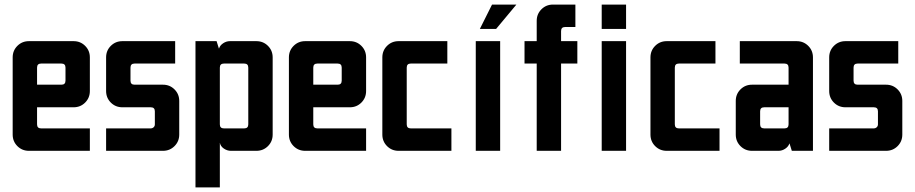

<svg xmlns="http://www.w3.org/2000/svg" viewBox="-20 -663 4022 844"><path d="M250 -383.6H160.7Q142.9 -383.6 142.9 -365.7V-290.7H250Q267.9 -290.7 267.9 -308.6V-365.7Q267.9 -383.6 250 -383.6ZM107.1 -482.1H303.6Q333.6 -482.1 354.3 -461.4Q375 -440.7 375 -410.7V-262.9Q375 -232.9 354.3 -212.1Q333.6 -191.4 303.6 -191.4H142.9V-116.4Q142.9 -98.6 160.7 -98.6H375V0H107.1Q77.1 0 56.4 -20.7Q35.7 -41.4 35.7 -71.4V-410.7Q35.7 -440.7 56.4 -461.4Q77.1 -482.1 107.1 -482.1Z M517.9 -482.1H750V-383.6H571.4Q553.6 -383.6 553.6 -365.7V-308.6Q553.6 -290.7 571.4 -290.7H696.4Q726.4 -290.7 747.1 -270Q767.9 -249.3 767.9 -219.3V-71.4Q767.9 -41.4 747.1 -20.7Q726.4 0 696.4 0H446.4V-98.6H642.1Q650 -98.6 655.4 -103.6Q660.7 -108.6 660.7 -116.4V-173.6Q660.7 -191.4 642.9 -191.4H517.9Q487.9 -191.4 467.1 -212.1Q446.4 -232.9 446.4 -262.9V-410.7Q446.4 -440.7 467.1 -461.4Q487.9 -482.1 517.9 -482.1Z M1053.6 -383.6H964.3Q946.4 -383.6 946.4 -365.7V-116.4Q946.4 -98.6 964.3 -98.6H1053.6Q1071.4 -98.6 1071.4 -116.4V-365.7Q1071.4 -383.6 1053.6 -383.6ZM839.3 -482.1H932.1L942.1 -450H942.9Q947.1 -463.6 961.1 -472.9Q975 -482.1 990.7 -482.1H1107.1Q1137.1 -482.1 1157.9 -461.4Q1178.6 -440.7 1178.6 -410.7V-71.4Q1178.6 -41.4 1157.9 -20.7Q1137.1 0 1107.1 0H995Q978.6 0 963.9 -10Q949.3 -20 946.4 -35.7V160.7H839.3Z M1464.3 -383.6H1375Q1357.1 -383.6 1357.1 -365.7V-290.7H1464.3Q1482.1 -290.7 1482.1 -308.6V-365.7Q1482.1 -383.6 1464.3 -383.6ZM1321.4 -482.1H1517.9Q1547.9 -482.1 1568.6 -461.4Q1589.3 -440.7 1589.3 -410.7V-262.9Q1589.3 -232.9 1568.6 -212.1Q1547.9 -191.4 1517.9 -191.4H1357.1V-116.4Q1357.1 -98.6 1375 -98.6H1589.3V0H1321.4Q1291.4 0 1270.7 -20.7Q1250 -41.4 1250 -71.4V-410.7Q1250 -440.7 1270.7 -461.4Q1291.4 -482.1 1321.4 -482.1Z M1732.1 -482.1H1946.4V-383.6H1785.7Q1767.9 -383.6 1767.9 -365.7V-116.4Q1767.9 -98.6 1785.7 -98.6H1964.3V0H1732.1Q1702.1 0 1681.4 -20.7Q1660.7 -41.4 1660.7 -71.4V-410.7Q1660.7 -440.7 1681.4 -461.4Q1702.1 -482.1 1732.1 -482.1Z M2142.9 -642.9H2250L2160.7 -535.7H2089.3ZM2071.4 -482.1H2178.6V0H2071.4Z M2410.7 -642.9H2509.3V-544.3H2464.3Q2446.4 -544.3 2446.4 -526.4V-482.1H2517.9V-383.6H2446.4V0H2339.3V-383.6H2285.7V-482.1H2339.3V-571.4Q2339.3 -601.4 2360 -622.1Q2380.7 -642.9 2410.7 -642.9Z M2625 -642.9H2732.1V-535.7H2625ZM2625 -482.1H2732.1V0H2625Z M2910.7 -482.1H3125V-383.6H2964.3Q2946.4 -383.6 2946.4 -365.7V-116.4Q2946.4 -98.6 2964.3 -98.6H3142.9V0H2910.7Q2880.7 0 2860 -20.7Q2839.3 -41.4 2839.3 -71.4V-410.7Q2839.3 -440.7 2860 -461.4Q2880.7 -482.1 2910.7 -482.1Z M3446.4 -191.4H3339.3Q3321.4 -191.4 3321.4 -173.6V-116.4Q3321.4 -98.6 3339.3 -98.6H3428.6Q3446.4 -98.6 3446.4 -116.4ZM3232.1 -482.1H3482.1Q3512.1 -482.1 3532.9 -461.4Q3553.6 -440.7 3553.6 -410.7V0H3460.7L3450.7 -32.1H3450Q3445.7 -18.6 3431.8 -9.3Q3417.9 0 3402.1 0H3285.7Q3255.7 0 3235 -20.7Q3214.3 -41.4 3214.3 -71.4V-219.3Q3214.3 -249.3 3235 -270Q3255.7 -290.7 3285.7 -290.7H3446.4V-365.7Q3446.4 -383.6 3428.6 -383.6H3232.1Z M3696.4 -482.1H3928.6V-383.6H3750Q3732.1 -383.6 3732.1 -365.7V-308.6Q3732.1 -290.7 3750 -290.7H3875Q3905 -290.7 3925.7 -270Q3946.4 -249.3 3946.4 -219.3V-71.4Q3946.4 -41.4 3925.7 -20.7Q3905 0 3875 0H3625V-98.6H3820.7Q3828.6 -98.6 3833.9 -103.6Q3839.3 -108.6 3839.3 -116.4V-173.6Q3839.3 -191.4 3821.4 -191.4H3696.4Q3666.4 -191.4 3645.7 -212.1Q3625 -232.9 3625 -262.9V-410.7Q3625 -440.7 3645.7 -461.4Q3666.4 -482.1 3696.4 -482.1Z"/></svg>

Font: Aire Exterior
Style: Regular
Weight: 400
Width: 4
Designer: Jayvee Enaguas (HarvettFox96)
Version: 20190503.02